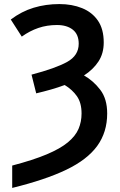

<svg xmlns="http://www.w3.org/2000/svg" viewBox="-20 -744 591 944"><path d="M40 70Q143 43 209.5 15Q276 -13 313.5 -44Q351 -75 366 -110Q381 -145 381 -186Q381 -238 358.5 -270.5Q336 -303 298 -326Q266 -314 231 -304Q196 -294 158 -285L135 -377Q253 -408 310 -439.5Q367 -471 367 -529Q367 -575 338 -598Q309 -621 260 -621Q211 -621 168.5 -606.5Q126 -592 87 -564L33 -648Q86 -688 145.5 -706Q205 -724 272 -724Q334 -724 383.5 -704Q433 -684 461.5 -642.5Q490 -601 490 -535Q490 -481 464 -441.5Q438 -402 393 -373Q439 -347 473 -302.5Q507 -258 507 -186Q507 -94 458 -26.5Q409 41 306 90.5Q203 140 40 180Z"/></svg>

Font: Noto Sans SemiCondensed SemiBold
Style: Regular
Weight: 600
Width: 4
Designer: Monotype Design Team
Foundry: Monotype Imaging Inc.
Version: Version 2.013; ttfautohint (v1.8.4.7-5d5b)